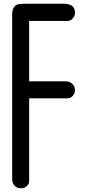

<svg xmlns="http://www.w3.org/2000/svg" viewBox="-20 -814 466 1027"><path d="M121 -794H143ZM118 -794H121ZM118 -794H121H143H326Q327 -794 328 -794Q334 -794 340.5 -792.5Q347 -791 357.5 -787Q368 -783 374.5 -772.5Q381 -762 381 -746Q381 -741 379.5 -733.5Q378 -726 368 -714Q358 -702 340 -702H306H147H136V-379H143H279H284H326H328Q337 -379 347 -377Q357 -375 369 -363Q381 -351 381 -331Q381 -326 379.5 -319Q378 -312 368 -300Q358 -288 340 -288H306H147H136V91V105V152Q136 170 125 180Q114 190 104 192L93 193Q70 193 58 179.5Q46 166 46 152L45 138V117V96V91V51V-650V-691V-696V-738Q47 -793 91 -793H92Z"/></svg>

Font: Soda Fountain
Style: Regular
Weight: 400
Version: Version 1.0